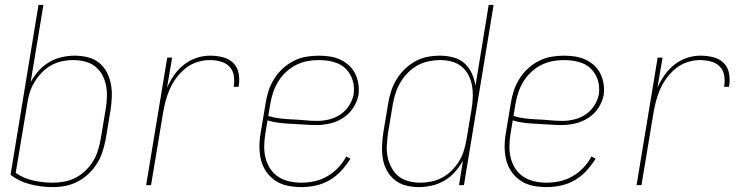

<svg xmlns="http://www.w3.org/2000/svg" viewBox="-20 -755 3040 783"><path d="M195 8Q148 8 103 -3.5Q58 -15 23 -42L137 -735H157L105 -420Q118 -444 137 -465.5Q156 -487 180.5 -501.5Q205 -516 232 -522Q259 -528 285 -528Q312 -528 338 -521.5Q364 -515 383.5 -499.5Q403 -484 415 -461.5Q427 -439 432 -413.5Q437 -388 436 -361Q435 -334 431 -307L411 -187Q406 -161 398 -136Q390 -111 375.5 -88Q361 -65 341 -46Q321 -27 297 -14.5Q273 -2 247 3Q221 8 195 8ZM196 -10Q219 -10 243 -14.5Q267 -19 289 -30.5Q311 -42 329.5 -60Q348 -78 360.5 -99Q373 -120 380 -143.5Q387 -167 391 -190L411 -310Q415 -334 416 -358.5Q417 -383 412.5 -406Q408 -429 397 -449.5Q386 -470 368 -484Q350 -498 326.5 -504Q303 -510 279 -510Q256 -510 232.5 -505Q209 -500 188.5 -488.5Q168 -477 150.5 -459Q133 -441 120.5 -420Q108 -399 101 -376.5Q94 -354 91 -331L44 -50Q75 -28 114.5 -19Q154 -10 196 -10Z M576 0 662 -520H682L661 -397Q673 -424 690 -448.5Q707 -473 730.5 -491.5Q754 -510 781.5 -519Q809 -528 837 -528Q864 -528 889.5 -521.5Q915 -515 932 -497.5Q949 -480 953.5 -454Q958 -428 953 -401H933Q937 -424 933.5 -446.5Q930 -469 915 -484Q900 -499 878.5 -504.5Q857 -510 834 -510Q809 -510 783 -501.5Q757 -493 736 -476Q715 -459 698.5 -436.5Q682 -414 671.5 -389.5Q661 -365 654.5 -339.5Q648 -314 644 -289L596 0Z M1209 8Q1181 8 1153.5 2.5Q1126 -3 1104 -17.5Q1082 -32 1066.5 -54Q1051 -76 1044.5 -102Q1038 -128 1038 -156.5Q1038 -185 1043 -213L1063 -333Q1067 -359 1075 -384Q1083 -409 1097.5 -432.5Q1112 -456 1132.5 -475Q1153 -494 1177.5 -506.5Q1202 -519 1228 -523.5Q1254 -528 1280 -528Q1303 -528 1325.5 -524.5Q1348 -521 1367.5 -512Q1387 -503 1403 -488.5Q1419 -474 1428.5 -454.5Q1438 -435 1441.5 -413Q1445 -391 1442 -368Q1437 -341 1420.5 -315.5Q1404 -290 1379 -274Q1354 -258 1326 -251.5Q1298 -245 1271 -245Q1246 -245 1220.5 -247Q1195 -249 1169.5 -250Q1144 -251 1119 -254Q1094 -257 1071 -264L1062 -210Q1058 -185 1057.5 -159.5Q1057 -134 1063 -110.5Q1069 -87 1082 -67Q1095 -47 1115 -34Q1135 -21 1159.5 -15.5Q1184 -10 1209 -10Q1236 -10 1263 -16Q1290 -22 1314.5 -36Q1339 -50 1359 -71Q1379 -92 1392 -117L1409 -108Q1393 -82 1372 -59Q1351 -36 1324.5 -20.5Q1298 -5 1268 1.5Q1238 8 1209 8ZM1274 -262Q1298 -262 1322.5 -268Q1347 -274 1368 -288Q1389 -302 1403.5 -324.5Q1418 -347 1422 -370Q1425 -391 1422 -410.5Q1419 -430 1410.5 -446.5Q1402 -463 1388.5 -476Q1375 -489 1357 -496.5Q1339 -504 1319.5 -507Q1300 -510 1280 -510Q1256 -510 1232.5 -505.5Q1209 -501 1186.5 -489.5Q1164 -478 1145.5 -460.5Q1127 -443 1114 -421.5Q1101 -400 1093.5 -377Q1086 -354 1082 -330L1074 -282Q1097 -275 1122 -272Q1147 -269 1172.5 -268Q1198 -267 1223 -264.5Q1248 -262 1274 -262Z M1688 8Q1661 8 1635.5 1.5Q1610 -5 1590.5 -20.5Q1571 -36 1558.5 -58.5Q1546 -81 1541.5 -106.5Q1537 -132 1538 -159Q1539 -186 1543 -213L1563 -333Q1567 -358 1575 -383Q1583 -408 1597 -431Q1611 -454 1630.5 -473Q1650 -492 1673.5 -505Q1697 -518 1723 -523Q1749 -528 1774 -528Q1802 -528 1828.5 -521Q1855 -514 1874 -497Q1893 -480 1904 -456Q1915 -432 1919 -405L1973 -735H1993L1872 0H1852L1868 -100Q1855 -76 1836 -54.5Q1817 -33 1792.5 -18.5Q1768 -4 1741 2Q1714 8 1688 8ZM1694 -10Q1717 -10 1740.5 -15Q1764 -20 1785 -31.5Q1806 -43 1823.5 -61Q1841 -79 1853.5 -100Q1866 -121 1872.5 -143.5Q1879 -166 1883 -189L1903 -309Q1907 -333 1908 -357.5Q1909 -382 1905 -405Q1901 -428 1890.5 -448.5Q1880 -469 1862.5 -483.5Q1845 -498 1822 -504Q1799 -510 1775 -510Q1752 -510 1728 -505Q1704 -500 1683 -488.5Q1662 -477 1644 -459Q1626 -441 1613.5 -420Q1601 -399 1593.5 -376Q1586 -353 1582 -330L1562 -210Q1559 -186 1557.5 -161.5Q1556 -137 1561 -114Q1566 -91 1577 -70.5Q1588 -50 1605.5 -36Q1623 -22 1646.5 -16Q1670 -10 1694 -10Z M2209 8Q2181 8 2153.5 2.5Q2126 -3 2104 -17.5Q2082 -32 2066.5 -54Q2051 -76 2044.5 -102Q2038 -128 2038 -156.5Q2038 -185 2043 -213L2063 -333Q2067 -359 2075 -384Q2083 -409 2097.5 -432.5Q2112 -456 2132.5 -475Q2153 -494 2177.5 -506.5Q2202 -519 2228 -523.5Q2254 -528 2280 -528Q2303 -528 2325.5 -524.5Q2348 -521 2367.5 -512Q2387 -503 2403 -488.5Q2419 -474 2428.5 -454.5Q2438 -435 2441.5 -413Q2445 -391 2442 -368Q2437 -341 2420.5 -315.5Q2404 -290 2379 -274Q2354 -258 2326 -251.5Q2298 -245 2271 -245Q2246 -245 2220.5 -247Q2195 -249 2169.5 -250Q2144 -251 2119 -254Q2094 -257 2071 -264L2062 -210Q2058 -185 2057.5 -159.5Q2057 -134 2063 -110.5Q2069 -87 2082 -67Q2095 -47 2115 -34Q2135 -21 2159.5 -15.5Q2184 -10 2209 -10Q2236 -10 2263 -16Q2290 -22 2314.5 -36Q2339 -50 2359 -71Q2379 -92 2392 -117L2409 -108Q2393 -82 2372 -59Q2351 -36 2324.5 -20.5Q2298 -5 2268 1.5Q2238 8 2209 8ZM2274 -262Q2298 -262 2322.5 -268Q2347 -274 2368 -288Q2389 -302 2403.5 -324.5Q2418 -347 2422 -370Q2425 -391 2422 -410.5Q2419 -430 2410.5 -446.5Q2402 -463 2388.5 -476Q2375 -489 2357 -496.5Q2339 -504 2319.5 -507Q2300 -510 2280 -510Q2256 -510 2232.5 -505.5Q2209 -501 2186.5 -489.5Q2164 -478 2145.5 -460.5Q2127 -443 2114 -421.5Q2101 -400 2093.5 -377Q2086 -354 2082 -330L2074 -282Q2097 -275 2122 -272Q2147 -269 2172.5 -268Q2198 -267 2223 -264.5Q2248 -262 2274 -262Z M2576 0 2662 -520H2682L2661 -397Q2673 -424 2690 -448.5Q2707 -473 2730.5 -491.5Q2754 -510 2781.5 -519Q2809 -528 2837 -528Q2864 -528 2889.5 -521.5Q2915 -515 2932 -497.5Q2949 -480 2953.5 -454Q2958 -428 2953 -401H2933Q2937 -424 2933.5 -446.5Q2930 -469 2915 -484Q2900 -499 2878.5 -504.5Q2857 -510 2834 -510Q2809 -510 2783 -501.5Q2757 -493 2736 -476Q2715 -459 2698.5 -436.5Q2682 -414 2671.5 -389.5Q2661 -365 2654.5 -339.5Q2648 -314 2644 -289L2596 0Z"/></svg>

Font: Iosevka SS18 Thin
Style: Italic
Weight: 100
Italic angle: -9°
Monospace: yes
Designer: Belleve Invis
Foundry: Belleve Invis
Version: Version 25.1.1; ttfautohint (v1.8.4)